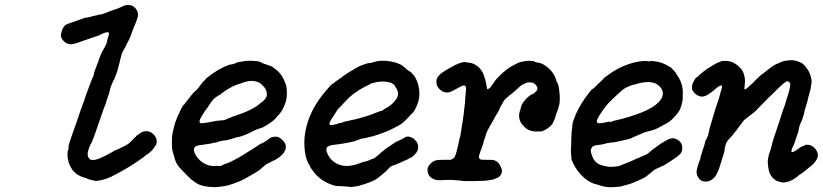

<svg xmlns="http://www.w3.org/2000/svg" viewBox="-20 -729 3398 793"><path d="M506 -708Q506 -709 511.5 -708.5Q517 -708 520 -707Q524 -706 524.5 -706Q525 -706 530 -703Q535 -700 535 -699Q538 -698 543 -690Q549 -682 550 -670Q550 -663 549 -659Q547 -653 542 -638Q537 -625 535 -622Q534 -620 532 -614.5Q530 -609 526.5 -599.5Q523 -590 519 -579Q513 -565 511 -561Q509 -558 506 -552Q503 -546 502 -544.5Q501 -543 500 -540Q498 -534 487 -516Q482 -506 480 -496Q478 -489 476 -480.5Q474 -472 472.5 -465.5Q471 -459 469 -453Q467 -447 467 -447Q468 -443 460 -423Q458 -418 456 -413Q452 -399 450 -399Q450 -399 448.5 -396.5Q447 -394 447 -393.5Q447 -393 442.5 -383Q438 -373 436 -365.5Q434 -358 433.5 -356.5Q433 -355 433 -352Q432 -346 423 -322Q420 -313 419 -309.5Q418 -306 416 -299Q408 -279 406 -274Q405 -270 403 -264Q401 -258 397.5 -249Q394 -240 391 -230Q384 -210 374 -181Q360 -142 358 -139Q350 -128 345 -109Q342 -98 342 -92Q342 -82 348 -75Q352 -69 357 -69Q358 -69 360 -69Q363 -68 369 -68.5Q375 -69 376 -70Q376 -70 380 -71Q391 -74 407.5 -82Q424 -90 454 -107Q460 -111 460 -110Q461 -109 467 -113Q470 -114 470 -114Q472 -114 477 -117Q479 -119 480 -119Q481 -119 484 -121L487 -122L489 -123Q492 -125 492.5 -125Q493 -125 493.5 -125.5Q494 -126 500 -129Q506 -132 510 -135Q511 -136 517.5 -141.5Q524 -147 529 -152.5Q534 -158 534 -158.5Q534 -159 537 -161Q543 -165 542 -167Q542 -167 551.5 -174Q561 -181 565 -183Q576 -188 587 -187Q594 -187 600.5 -184Q607 -181 614 -174Q624 -164 626 -154Q630 -138 623 -129Q620 -125 612 -113Q608 -107 597 -98Q586 -89 583 -89Q583 -89 579.5 -85.5Q576 -82 572 -79Q568 -76 563 -73Q536 -53 500 -32Q457 -7 439 1Q432 4 430 5Q417 11 394 16Q372 20 370 17Q369 17 365 16Q351 14 338 8Q332 5 327 4Q309 -1 296 -11Q292 -14 292 -14L280 -26Q271 -39 265 -54Q261 -67 259 -81Q259 -87 259 -96Q259 -105 260 -105Q261 -106 262.5 -112.5Q264 -119 263 -120Q262 -122 264 -129Q268 -145 276 -167Q280 -178 286 -195.5Q292 -213 293 -215.5Q294 -218 303 -244Q312 -270 313 -274Q316 -283 327 -312Q331 -325 334 -333Q337 -341 339 -347Q341 -353 345 -363Q348 -370 351 -379Q354 -387 360 -403Q361 -407 362 -408Q363 -408 365.5 -414.5Q368 -421 368 -423Q368 -424 367.5 -424.5Q367 -425 376 -449Q380 -460 382 -465Q400 -514 401 -514Q402 -514 405 -521Q406 -523 406.5 -523Q407 -523 408.5 -527Q410 -531 412 -533Q417 -543 419 -547.5Q421 -552 421 -553Q421 -554 421.5 -556Q422 -558 423.5 -565Q425 -572 426.5 -575.5Q428 -579 428.5 -582.5Q429 -586 430 -589Q431 -596 423 -596Q417 -596 403 -590Q398 -588 395 -586Q391 -583 380 -580Q352 -570 328 -562Q296 -550 285 -548Q279 -546 273 -546Q264 -546 256 -550Q242 -557 234 -572Q231 -579 232 -580Q232 -581 232 -586Q232 -591 232.5 -591.5Q233 -592 234 -596Q235 -604 238 -608Q239 -610 238.5 -610.5Q238 -611 244 -618Q246 -620 246 -621Q246 -625 264 -632Q269 -634 296 -643Q310 -648 322.5 -652.5Q335 -657 337 -656.5Q339 -656 343 -657Q347 -658 347.5 -658Q348 -658 351 -659Q354 -660 356.5 -660.5Q359 -661 366.5 -663Q374 -665 375 -665Q378 -665 387 -668Q397 -670 400 -670Q402 -670 403 -671Q409 -672 419 -677Q428 -681 464 -693Q481 -700 485 -702Q491 -706 502 -708Q505 -708 506 -708Z M1000 -478Q1008 -478 1022 -478Q1035 -477 1039.5 -476.5Q1044 -476 1045 -476Q1051 -475 1053 -474Q1055 -472 1061 -470Q1064 -469 1064 -469Q1066 -466 1082 -462Q1085 -461 1089.5 -459Q1094 -457 1096 -457Q1103 -456 1122 -440Q1144 -422 1155 -394Q1161 -381 1163 -371Q1165 -358 1165 -343Q1165 -321 1158 -302Q1153 -287 1144 -272Q1135 -257 1129 -253Q1127 -251 1124 -247Q1119 -239 1105 -228Q1095 -220 1079 -210.5Q1063 -201 1058 -200Q1045 -197 1035 -192Q1032 -191 1028 -188.5Q1024 -186 1019 -184L1010 -180Q1011 -180 1000 -175Q970 -163 963 -163Q963 -163 959 -162Q955 -161 946 -158.5Q937 -156 932 -154Q916 -149 908 -149Q901 -149 890 -146Q883 -145 882 -144Q881 -143 880 -143Q879 -143 878 -142Q877 -141 873 -141Q849 -135 817 -131Q797 -129 791 -126Q785 -124 782 -117Q780 -112 782 -103Q786 -90 796 -77Q805 -66 817 -58Q829 -50 842 -46Q859 -42 875 -44Q880 -44 881 -44Q883 -42 892 -44Q902 -47 901 -48Q901 -49 907 -51Q925 -56 945 -67Q973 -81 1035 -121Q1042 -125 1046.5 -128.5Q1051 -132 1054 -133.5Q1057 -135 1058.5 -136Q1060 -137 1060 -137Q1061 -135 1071 -142Q1077 -146 1083 -149L1090 -155Q1088 -155 1091 -156Q1092 -157 1095 -159Q1104 -163 1111 -164Q1118 -165 1125 -164Q1134 -162 1143.5 -153.5Q1153 -145 1158 -136Q1165 -119 1154 -101Q1147 -89 1131 -78Q1116 -67 1110 -66Q1108 -65 1104 -63Q1100 -61 1089 -55L1077 -49L1071 -43Q1064 -38 1060.5 -35Q1057 -32 1057 -31.5Q1057 -31 1055 -29Q1048 -23 1013 -3Q1006 1 1002 3Q982 15 969 20Q966 21 961 23Q939 32 920 37Q893 43 866 44Q854 44 846 43Q823 41 810 36Q800 33 798 31Q798 31 794 29Q784 23 775 16Q766 9 754 -3Q747 -11 744 -13.5Q741 -16 737 -20.5Q733 -25 728 -30Q721 -37 717 -43Q716 -44 715 -45Q714 -46 711.5 -51Q709 -56 708 -56Q707 -57 702.5 -71Q698 -85 696 -94Q694 -102 693 -104Q692 -106 691 -113Q690 -120 690 -139.5Q690 -159 691 -168Q697 -208 712 -245Q718 -259 727.5 -278Q737 -297 739 -296Q741 -296 745 -304Q745 -305 746 -305Q746 -305 746.5 -305.5Q747 -306 748 -307Q750 -310 752 -312Q754 -314 760.5 -323Q767 -332 768 -333Q769 -334 771.5 -337Q774 -340 775.5 -342Q777 -344 781.5 -348Q786 -352 792.5 -358.5Q799 -365 801 -368Q803 -371 805.5 -374Q808 -377 808 -377.5Q808 -378 809 -379Q810 -380 810 -380Q810 -382 817 -389Q820 -392 820 -392.5Q820 -393 824 -396Q831 -402 829 -403Q829 -403 834 -407Q857 -426 881 -440Q888 -444 891 -445Q898 -450 915.5 -457Q933 -464 933.5 -463Q934 -462 945 -465Q954 -468 956 -470Q957 -471 968 -473Q984 -476 1000 -478ZM1030 -394Q1025 -395 1023 -395Q1021 -395 1012.5 -394.5Q1004 -394 1002 -393Q988 -390 984 -388Q981 -386 976 -385Q959 -380 943 -373Q915 -359 894 -342Q889 -337 885 -336Q882 -335 880 -333Q878 -331 871 -327Q861 -320 858 -315Q849 -304 846 -298Q844 -294 836 -283Q831 -277 828 -273Q807 -241 805 -233Q801 -220 813 -220Q821 -220 843 -224Q865 -228 875 -230Q880 -231 880 -231Q880 -229 885 -231Q888 -231 890 -231.5Q892 -232 895 -232Q898 -232 899.5 -232Q901 -232 903.5 -232.5Q906 -233 910 -234.5Q914 -236 918 -237.5Q922 -239 922 -239.5Q922 -240 922.5 -240Q923 -240 929 -242Q937 -245 935 -245Q935 -245 937 -246Q939 -247 942 -248Q945 -249 949 -250Q966 -256 983 -262Q1034 -282 1057 -304Q1061 -309 1062 -308Q1064 -307 1068 -313Q1069 -315 1070.5 -315.5Q1072 -316 1073.5 -318.5Q1075 -321 1076 -322Q1077 -323 1080 -328L1082 -334V-340Q1082 -350 1078 -359Q1074 -367 1066 -375Q1050 -392 1030 -394Z M1542 -477Q1548 -478 1561.5 -478Q1575 -478 1581 -477Q1609 -474 1631 -464Q1638 -461 1640 -459Q1641 -458 1646 -454.5Q1651 -451 1652 -450Q1653 -449 1655.5 -446.5Q1658 -444 1660 -442.5Q1662 -441 1664 -439.5Q1666 -438 1668.5 -436Q1671 -434 1671.5 -434.5Q1672 -435 1676 -431.5Q1680 -428 1680 -428L1688 -419Q1690 -417 1694 -411Q1706 -389 1709 -371Q1712 -358 1712 -346Q1713 -326 1707 -307Q1703 -294 1695.5 -279.5Q1688 -265 1684 -262Q1679 -259 1670 -248Q1668 -246 1656.5 -234Q1645 -222 1636.5 -216.5Q1628 -211 1624.5 -209.5Q1621 -208 1616 -205Q1588 -189 1544 -174Q1516 -164 1509 -164Q1504 -163 1490 -159Q1486 -158 1481 -157.5Q1476 -157 1472 -156Q1460 -152 1453 -149Q1448 -146 1428 -142Q1416 -140 1408 -138Q1398 -136 1384 -134Q1375 -133 1368 -132Q1361 -131 1352 -130Q1336 -127 1330 -120Q1328 -116 1328 -110Q1328 -103 1334 -91Q1350 -59 1384 -48Q1392 -45 1403 -44Q1424 -42 1452 -50Q1461 -53 1474 -58Q1480 -61 1480 -60Q1480 -58 1487 -62Q1490 -63 1490 -62.5Q1490 -62 1494 -63Q1503 -67 1507 -68Q1510 -69 1511 -70Q1512 -70 1513 -71Q1517 -71 1526 -76Q1529 -77 1530 -78.5Q1531 -80 1534.5 -82.5Q1538 -85 1538 -85Q1538 -85 1539 -86L1541 -87L1542 -89L1544 -90L1545 -91Q1547 -92 1547 -92.5Q1547 -93 1549.5 -94.5Q1552 -96 1552 -96.5Q1552 -97 1554 -99L1559 -103L1563 -106Q1567 -109 1569 -110V-112L1581 -120Q1620 -146 1620 -146V-145Q1622 -145 1629 -149Q1632 -151 1632.5 -150.5Q1633 -150 1637 -152.5Q1641 -155 1643 -156Q1644 -157 1648.5 -159Q1653 -161 1653 -162Q1653 -164 1665 -165Q1671 -165 1675 -163Q1686 -160 1695 -150Q1703 -142 1706 -132Q1707 -129 1707 -122Q1707 -115 1706 -111Q1702 -100 1693 -91Q1681 -78 1672 -76Q1669 -74 1665.5 -72Q1662 -70 1660.5 -69.5Q1659 -69 1648 -64Q1620 -51 1608 -47Q1596 -44 1588 -36Q1575 -21 1557 -7Q1551 -2 1542 5Q1539 7 1537 9Q1525 18 1487 31Q1475 35 1460 39Q1451 41 1437 42.5Q1423 44 1422 43Q1422 42 1419.5 42Q1417 42 1411 41.5Q1405 41 1390 40Q1371 40 1363 38Q1329 29 1302 8Q1287 -4 1277 -17Q1260 -39 1260 -44Q1260 -47 1257 -49Q1253 -52 1245 -75Q1241 -89 1239 -105Q1237 -122 1237 -141Q1237 -163 1241 -185Q1257 -274 1326 -354Q1350 -383 1354 -383Q1356 -383 1363 -390Q1369 -395 1370 -395Q1371 -395 1375.5 -398.5Q1380 -402 1381.5 -403Q1383 -404 1385.5 -406Q1388 -408 1389 -408Q1392 -408 1395 -413Q1396 -414 1414 -426Q1421 -431 1444 -444Q1447 -446 1447 -446Q1447 -446 1452.5 -449Q1458 -452 1458 -452Q1458 -453 1470 -458Q1496 -468 1502 -468Q1505 -468 1513 -469.5Q1521 -471 1521.5 -472Q1522 -473 1529 -474Q1536 -475 1537 -476Q1537 -477 1542 -477ZM1577 -391Q1557 -394 1534 -389.5Q1511 -385 1505 -380Q1503 -378 1498 -376Q1486 -371 1475 -364Q1460 -356 1457 -353Q1454 -351 1449.5 -348Q1445 -345 1438 -339.5Q1431 -334 1430 -333Q1428 -332 1413 -317Q1398 -302 1393 -296Q1388 -289 1383 -286Q1379 -283 1371 -271Q1368 -266 1365 -262Q1362 -258 1358.5 -251.5Q1355 -245 1352 -242Q1345 -232 1342 -223Q1340 -218 1341 -215Q1342 -213 1348 -212Q1355 -212 1367 -216Q1370 -216 1373 -217Q1376 -218 1376 -218.5Q1376 -219 1377 -219L1384 -221Q1384 -221 1387 -221Q1396 -223 1396 -224Q1395 -225 1406 -227Q1409 -228 1415 -229Q1421 -230 1423 -231Q1465 -239 1511 -255Q1531 -262 1545 -268Q1549 -270 1550 -270Q1553 -269 1560 -273Q1564 -275 1565 -277Q1565 -278 1572 -281Q1596 -294 1609 -310Q1618 -320 1621 -328Q1626 -341 1623 -350Q1621 -360 1613 -370Q1611 -372 1612 -372Q1613 -372 1611 -375Q1609 -378 1603 -382Q1602 -383 1602 -383L1595 -387Q1593 -388 1588 -389Q1583 -390 1577 -391Z M2160 -478Q2171 -478 2180 -477Q2186 -476 2186.5 -476Q2187 -476 2187 -476Q2186 -474 2194 -472Q2196 -472 2197 -471.5Q2198 -471 2199 -471Q2200 -471 2204 -470Q2208 -469 2209.5 -469Q2211 -469 2215 -467Q2226 -463 2232 -458Q2235 -456 2239 -453Q2248 -446 2255 -438Q2271 -419 2275 -405Q2276 -403 2277 -400Q2278 -393 2280 -390Q2282 -389 2283 -386Q2289 -373 2291 -342Q2292 -335 2292 -332Q2292 -329 2292 -315Q2291 -297 2289 -293Q2288 -292 2287 -285Q2283 -272 2279 -263Q2276 -256 2274 -247Q2271 -236 2264 -222Q2261 -215 2255 -210Q2240 -195 2221 -188L2215 -186H2206Q2198 -186 2189 -186L2180 -187L2172 -189Q2163 -192 2155 -197Q2150 -200 2144 -207Q2132 -218 2127 -232Q2124 -242 2124 -251Q2124 -258 2124 -258.5Q2124 -259 2125 -261Q2126 -268 2127 -269Q2127 -269 2127 -270Q2127 -271 2127.5 -272.5Q2128 -274 2128 -274.5Q2128 -275 2129 -275Q2130 -275 2130 -279Q2130 -280 2130.5 -281Q2131 -282 2131 -283Q2131 -285 2133 -289Q2133 -291 2134 -293Q2135 -297 2138 -301Q2139 -303 2139 -304Q2139 -305 2145 -311Q2147 -314 2148 -315L2149 -317L2148 -316L2164 -331L2172 -337L2177 -340L2178 -339Q2182 -341 2188 -346Q2192 -351 2192.5 -350.5Q2193 -350 2194 -351Q2195 -352 2196 -354Q2197 -356 2198 -357Q2202 -366 2196 -374Q2191 -382 2182 -387L2176 -388H2175Q2173 -389 2166 -389Q2158 -389 2147 -384Q2134 -378 2126 -371Q2124 -369 2121 -366Q2115 -361 2102 -349Q2093 -341 2091 -340Q2089 -339 2086.5 -337Q2084 -335 2082 -333Q2066 -321 2060 -311Q2053 -298 2049 -291Q2047 -287 2046 -286Q2045 -285 2044 -281.5Q2043 -278 2041 -273Q2025 -248 2012 -223Q2007 -213 2004 -210Q2003 -208 2002 -205.5Q2001 -203 1998.5 -199Q1996 -195 1994 -191Q1989 -181 1986 -170Q1985 -165 1979 -149Q1978 -146 1977 -142Q1977 -137 1971 -123Q1968 -112 1965 -106Q1957 -84 1958 -79Q1960 -72 1966 -70Q1968 -69 1990.5 -69Q2013 -69 2017.5 -68Q2022 -67 2022.5 -67Q2023 -67 2023 -67Q2022 -66 2030 -63Q2032 -62 2032 -61.5Q2032 -61 2034 -60Q2042 -54 2048 -41Q2053 -32 2053 -23Q2053 -14 2049 -8Q2045 -1 2039 3Q2035 5 2023 10Q2015 14 1988 17Q1985 17 1982 17.5Q1979 18 1937 19Q1887 19 1885 18Q1884 17 1880.5 16.5Q1877 16 1873 16Q1867 15 1843 14Q1814 14 1804 15Q1797 16 1788 15Q1773 14 1761 5Q1751 -3 1748 -13Q1740 -36 1759 -54Q1771 -67 1789 -68Q1795 -69 1817 -69Q1839 -69 1841 -69Q1848 -71 1854 -76Q1861 -83 1866 -104Q1874 -136 1877 -152Q1879 -162 1880 -162Q1881 -164 1886 -198Q1887 -205 1889 -216.5Q1891 -228 1892 -234Q1893 -240 1893 -244Q1895 -251 1897 -276Q1898 -283 1898.5 -286.5Q1899 -290 1899.5 -296Q1900 -302 1900.5 -306Q1901 -310 1901.5 -321Q1902 -332 1903 -339Q1905 -359 1905 -366Q1904 -376 1895 -376Q1889 -376 1872 -366Q1850 -353 1839 -349Q1830 -346 1822 -347Q1815 -348 1809 -351Q1797 -357 1789.5 -368Q1782 -379 1784 -380Q1784 -381 1783.5 -383Q1783 -385 1782.5 -385.5Q1782 -386 1782.5 -391.5Q1783 -397 1783 -400Q1788 -417 1809 -431Q1830 -445 1861 -461Q1878 -469 1892 -472L1897 -473L1904 -472Q1911 -471 1917 -470Q1927 -469 1937 -465Q1946 -460 1954 -454Q1965 -445 1974 -429Q1977 -424 1984 -401Q1988 -386 1990 -372Q1991 -364 1992 -362Q1994 -359 1998 -362Q1999 -363 2000.5 -364Q2002 -365 2003 -366Q2004 -367 2004 -367Q2007 -367 2007 -370Q2007 -371 2008 -372Q2009 -373 2010 -374.5Q2011 -376 2013.5 -379Q2016 -382 2016 -383Q2016 -384 2019 -387Q2025 -394 2025 -396Q2025 -397 2037.5 -410Q2050 -423 2057 -429Q2078 -447 2082 -448Q2084 -449 2085 -450L2086 -451L2084 -450Q2087 -452 2096 -457Q2105 -462 2113 -466Q2121 -470 2122 -469V-470Q2122 -471 2136 -474Q2148 -477 2160 -478Z M2637 -477H2651Q2651 -476 2662 -476Q2669 -476 2669.5 -477Q2670 -478 2675 -477Q2707 -474 2728 -463Q2754 -450 2756 -445Q2757 -443 2762 -439Q2771 -430 2777 -418Q2781 -412 2784 -407Q2798 -384 2800 -355Q2800 -347 2800 -332.5Q2800 -318 2799 -314Q2798 -305 2795 -296Q2793 -291 2792 -287Q2790 -276 2778 -261Q2751 -227 2732 -219Q2728 -217 2722 -213.5Q2716 -210 2711 -207.5Q2706 -205 2703 -203Q2686 -193 2651 -185Q2641 -182 2636 -179.5Q2631 -177 2620.5 -173Q2610 -169 2606 -167Q2602 -165 2598.5 -163.5Q2595 -162 2593 -161Q2591 -160 2587 -158Q2574 -153 2535 -145Q2511 -140 2504 -140Q2490 -139 2481 -136Q2476 -134 2458 -131Q2445 -130 2439 -128.5Q2433 -127 2430 -125.5Q2427 -124 2425 -120Q2420 -114 2420 -108Q2420 -98 2427 -82Q2437 -56 2461 -48Q2474 -43 2485 -42Q2490 -41 2492.5 -40.5Q2495 -40 2505 -40Q2515 -40 2519.5 -41Q2524 -42 2528 -42Q2532 -42 2533 -42.5Q2534 -43 2538 -44Q2548 -47 2549 -48Q2550 -49 2553.5 -50Q2557 -51 2567.5 -55.5Q2578 -60 2582.5 -61.5Q2587 -63 2592.5 -66Q2598 -69 2599 -69Q2600 -69 2603.5 -71Q2607 -73 2607 -73Q2607 -73 2615 -76Q2623 -79 2623 -79Q2623 -79 2627.5 -81.5Q2632 -84 2632.5 -84Q2633 -84 2635.5 -85Q2638 -86 2639 -86.5Q2640 -87 2642.5 -88Q2645 -89 2647 -90Q2654 -93 2660 -98Q2661 -100 2663.5 -101.5Q2666 -103 2667.5 -104.5Q2669 -106 2672 -108.5Q2675 -111 2677.5 -113Q2680 -115 2682.5 -116.5Q2685 -118 2687.5 -120Q2690 -122 2691.5 -123Q2693 -124 2698 -128Q2712 -138 2728 -147Q2747 -158 2758 -158Q2768 -158 2776 -153Q2781 -151 2786 -146Q2791 -141 2794 -136Q2798 -128 2798 -118Q2798 -112 2797 -107Q2795 -101 2792 -96Q2783 -85 2758 -69Q2750 -64 2737 -55Q2721 -45 2718 -44Q2716 -44 2707.5 -39.5Q2699 -35 2693 -33Q2682 -28 2676 -22Q2671 -18 2660 -9Q2655 -6 2653 -3Q2650 0 2633 9Q2608 21 2584 30Q2568 35 2559 37Q2555 38 2552 39Q2540 43 2511 44Q2492 45 2473 41L2458 37L2443 32Q2438 32 2429 28Q2408 19 2391 4Q2365 -20 2350 -49Q2338 -73 2340 -75Q2341 -75 2340 -81Q2339 -87 2338.5 -91Q2338 -95 2338 -108Q2338 -121 2339 -125Q2339 -129 2339 -136Q2339 -146 2340 -165Q2341 -174 2341 -182.5Q2341 -191 2342 -192Q2342 -195 2343 -201Q2343 -203 2343.5 -206Q2344 -209 2343.5 -209Q2343 -209 2344 -213Q2346 -220 2345 -220Q2344 -220 2349 -233Q2354 -247 2359 -259Q2380 -304 2410 -342Q2426 -363 2427.5 -362Q2429 -361 2437 -369Q2451 -384 2464 -395Q2473 -404 2473 -405Q2473 -406 2488 -417Q2531 -449 2576 -464Q2595 -471 2615 -474Q2624 -476 2637 -477ZM2663 -390Q2657 -390 2653 -390Q2643 -390 2628 -387Q2621 -386 2605 -381Q2599 -379 2596 -379Q2591 -378 2584 -375Q2579 -373 2574 -371Q2569 -369 2566.5 -367.5Q2564 -366 2560 -364Q2553 -360 2538 -346Q2531 -339 2525 -334Q2509 -320 2498 -308Q2494 -304 2491 -301Q2473 -280 2462 -262Q2458 -255 2455 -251Q2449 -241 2446 -234Q2443 -224 2449 -221Q2450 -220 2455.5 -220Q2461 -220 2468 -221Q2483 -224 2493 -226Q2499 -227 2500 -226Q2501 -225 2505 -226Q2509 -227 2510 -228Q2511 -229 2515 -230Q2579 -244 2631 -265Q2673 -282 2694 -301Q2710 -315 2715 -329Q2718 -337 2718 -345Q2717 -362 2698 -378Q2685 -388 2663 -390Z M3258 -480Q3273 -477 3284 -472Q3288 -470 3289 -470Q3291 -470 3298.5 -463Q3306 -456 3310 -450Q3328 -428 3332 -397Q3333 -387 3331 -382Q3330 -379 3329.5 -374Q3329 -369 3328 -362Q3320 -334 3319 -329Q3317 -317 3311 -298Q3308 -289 3307 -285Q3306 -281 3304 -274.5Q3302 -268 3301.5 -263Q3301 -258 3296 -244Q3291 -227 3288 -223Q3286 -220 3283 -211Q3280 -202 3279.5 -197Q3279 -192 3276 -182Q3268 -159 3260 -134Q3259 -131 3256.5 -127Q3254 -123 3251 -115Q3247 -102 3250 -101Q3250 -101 3250.5 -101.5Q3251 -102 3252 -101Q3254 -100 3261 -104Q3264 -105 3272 -111Q3289 -123 3292 -124Q3300 -125 3303 -129Q3307 -132 3317 -131Q3332 -130 3345 -117Q3357 -104 3358 -90Q3358 -84 3357 -80Q3355 -73 3351 -67Q3339 -49 3324 -39Q3320 -36 3306 -24Q3288 -10 3282 -7Q3278 -5 3275 -1Q3272 2 3264 7Q3250 16 3242 19Q3231 23 3218 25Q3209 25 3196.5 21Q3184 17 3179 12Q3177 10 3174 8Q3168 2 3165 -3Q3160 -10 3157 -19Q3154 -30 3153 -38Q3153 -43 3152 -47Q3150 -60 3152 -73Q3153 -78 3153 -79Q3153 -83 3163 -112Q3170 -135 3169 -136Q3168 -136 3197 -222Q3220 -294 3222 -296L3224 -303V-304Q3224 -304 3229 -320Q3247 -373 3243 -385Q3241 -390 3237 -392Q3234 -393 3231 -393Q3228 -393 3224 -390Q3212 -383 3145 -316Q3108 -279 3100 -270Q3094 -264 3089.5 -261Q3085 -258 3080 -254Q3075 -250 3072 -247.5Q3069 -245 3066.5 -243Q3064 -241 3059 -238Q3051 -231 3047 -225Q3045 -222 3039.5 -215Q3034 -208 3031 -204Q3026 -195 3015 -183Q3011 -178 3007.5 -173Q3004 -168 2996 -160Q2985 -149 2981 -141Q2977 -134 2975 -123Q2974 -119 2973 -114.5Q2972 -110 2972 -106Q2972 -102 2970.5 -98Q2969 -94 2966.5 -85.5Q2964 -77 2959.5 -63Q2955 -49 2954.5 -47Q2954 -45 2950.5 -34.5Q2947 -24 2945.5 -21.5Q2944 -19 2942 -15Q2935 3 2920 13Q2907 21 2895 21Q2890 21 2885 20Q2876 18 2871 13Q2856 -3 2857 -20Q2857 -29 2865 -53L2869 -64L2872 -71Q2874 -79 2873 -79Q2873 -79 2890 -133Q2893 -142 2894 -148L2897 -154Q2897 -153 2898 -154Q2899 -155 2900 -159.5Q2901 -164 2902 -164Q2905 -167 2905 -173Q2905 -175 2907 -181Q2909 -187 2909 -190.5Q2909 -194 2921 -233Q2923 -242 2927 -253Q2931 -265 2933 -274Q2943 -303 2949 -322Q2953 -337 2956 -347Q2963 -369 2962 -372Q2962 -376 2957 -376Q2955 -376 2952 -374Q2944 -370 2934 -361Q2922 -350 2908 -341Q2892 -330 2879 -330Q2872 -330 2866 -333Q2854 -337 2845 -349Q2836 -361 2838 -365Q2838 -366 2838.5 -373Q2839 -380 2839.5 -380.5Q2840 -381 2841 -384Q2843 -390 2847 -396Q2849 -399 2848 -399Q2848 -400 2853 -405.5Q2858 -411 2858.5 -410.5Q2859 -410 2860 -411H2859Q2860 -412 2860.5 -411.5Q2861 -411 2864 -414L2866 -416H2865L2866 -417Q2867 -418 2874 -424Q2881 -430 2887.5 -435Q2894 -440 2894 -440L2906 -448Q2913 -453 2914 -453Q2915 -453 2920.5 -457Q2926 -461 2928.5 -462Q2931 -463 2931 -463Q2931 -463 2933 -464Q2935 -465 2936 -466Q2937 -467 2940.5 -468.5Q2944 -470 2944.5 -470.5Q2945 -471 2949 -472Q2957 -474 2957 -475.5Q2957 -477 2972 -477.5Q2987 -478 3003 -473Q3009 -471 3021 -463Q3039 -451 3049 -432Q3056 -416 3057 -396Q3057 -387 3055 -370Q3053 -360 3057 -360Q3062 -360 3088 -385Q3099 -397 3106.5 -404Q3114 -411 3119 -415.5Q3124 -420 3126 -422Q3128 -424 3128 -423Q3129 -422 3134 -427Q3137 -430 3137 -430Q3139 -430 3144 -435Q3147 -438 3148.5 -439Q3150 -440 3153.5 -442.5Q3157 -445 3157 -445Q3157 -445 3160 -447.5Q3163 -450 3165.5 -451.5Q3168 -453 3170 -454.5Q3172 -456 3174 -457Q3176 -458 3180 -461Q3193 -468 3194 -467Q3194 -467 3197 -469Q3204 -472 3215 -476Q3219 -477 3225 -478Q3231 -479 3233 -479Q3236 -480 3239.5 -480Q3243 -480 3243.5 -480.5Q3244 -481 3250.5 -480.5Q3257 -480 3258 -480Z"/></svg>

Font: TT2020 Style E
Style: Italic
Weight: 400
Italic angle: -15°
Version: Version 0.2.000